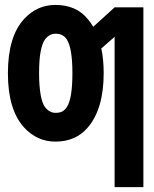

<svg xmlns="http://www.w3.org/2000/svg" viewBox="-20 -567 626 782"><path d="M206.1 -107.4Q222.7 -107.4 233.4 -112.8Q243.7 -118.2 252.4 -131.3Q274.9 -165.5 274.9 -268.6Q274.9 -370.6 252.4 -405.8Q244.6 -418 233.4 -423.8Q222.2 -429.7 206.1 -429.7Q180.2 -429.7 162.6 -405.3Q152.3 -391.1 145.5 -356.9Q139.2 -324.7 139.2 -268.6Q139.2 -217.3 145.5 -181.2Q151.9 -146.5 162.6 -131.8Q181.2 -107.4 206.1 -107.4ZM564 -537.1V195.3H446.8V-417L392.6 -369.6Q402.3 -324.7 402.3 -269.5Q402.3 -122.1 336.4 -46.4Q287.6 9.8 205.6 9.8Q130.9 9.8 78.1 -47.9Q12.2 -120.1 12.2 -268.6Q12.2 -418 78.1 -489.7Q130.9 -546.9 205.6 -546.9Q289.6 -546.9 336.4 -490.7Q349.1 -475.6 359.9 -458L446.8 -537.1Z"/></svg>

Font: Consola Mono
Style: Bold
Weight: 700
Monospace: yes
Designer: Wojciech Kalinowski "wmk69" (wmk69@o2.pl)
Foundry: Wojciech Kalinowski "wmk69" (wmk69@o2.pl)
Version: Version 2.1.0